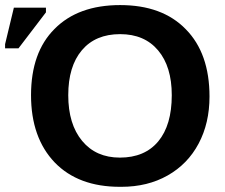

<svg xmlns="http://www.w3.org/2000/svg" viewBox="-33 -718 878 748"><path d="M783.2 -341.8Q783.2 -238.3 740.7 -158.4Q698.2 -78.6 620.1 -34.4Q542 9.8 439.9 9.8H434.1Q272 9.8 180.2 -85Q87.9 -181.6 87.9 -347.2Q87.9 -513.7 179.2 -605Q271 -698.2 435.1 -698.2Q599.6 -698.2 690.9 -604Q783.2 -510.3 783.2 -341.8ZM636.2 -347.2Q636.2 -458.5 583 -521.7Q529.8 -585 435.1 -585Q338.9 -585 285.9 -522.2Q232.9 -459.5 232.9 -347.2Q232.9 -234.4 286.9 -169.2Q340.8 -104 434.1 -104Q530.8 -104 583.5 -167.2Q636.2 -230.5 636.2 -347.2ZM39.1 -529.8H-13.2V-545.9L21 -688H146V-669.9Z"/></svg>

Font: Libra Sans Modern
Style: Bold
Weight: 700
Foundry: Stefan Peev, Context Ltd
Version: Version 1.000